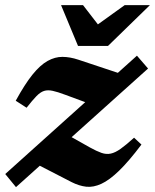

<svg xmlns="http://www.w3.org/2000/svg" viewBox="-20 -736 620 769"><path d="M1 -39 528.5 -513 573 -461.5 44 13.5ZM86.5 -304.5 43 -332.5Q79 -398.5 110 -437Q141 -475.5 170.8 -492Q200.5 -508.5 230.5 -508.2Q260.5 -508 293.5 -497L481.5 -434.5L371 -308.5L241 -356.5Q210.5 -368 191 -372.2Q171.5 -376.5 156.5 -371.8Q141.5 -367 125.8 -350.8Q110 -334.5 86.5 -304.5ZM267 -6.5 103 -91 231.5 -206.5 340 -145.5Q367 -130.5 386.2 -123.8Q405.5 -117 423.5 -120.8Q441.5 -124.5 463.2 -140Q485 -155.5 517 -184.5L546.5 -157Q496 -90 457 -52.2Q418 -14.5 386 0.2Q354 15 325.2 11.8Q296.5 8.5 267 -6.5ZM580.5 -715.5 412.5 -552H292.5L224.5 -715.5H312.5L385.5 -621H348L479.5 -715.5Z"/></svg>

Font: Newsreader 9pt
Style: Bold Italic
Weight: 700
Italic angle: -17°
Designer: Hugues Gentile
Foundry: Production Type
Version: Version 1.003